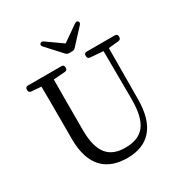

<svg xmlns="http://www.w3.org/2000/svg" viewBox="-215 -1105 1230 1291"><g transform="rotate(-30 399.5 -460.0)"><path d="M402 23C567 23 659 -76 660 -284L662 -680L741 -688C753 -689 760 -697 760 -709V-714C760 -727 753 -734 740 -734H521C508 -734 501 -727 501 -714V-709C501 -697 508 -689 520 -688L621 -680L623 -305C623 -117 560 -44 424 -44C304 -44 235 -109 235 -290V-390C235 -489 235 -586 236 -682L326 -689C338 -690 345 -697 345 -709V-714C345 -727 338 -734 325 -734H65C52 -734 45 -727 45 -714V-709C45 -697 52 -689 64 -688L140 -682C141 -586 141 -487 141 -390V-275C141 -60 248 23 402 23ZM282 -912 389 -795C396 -788 404 -784 414 -784H438C448 -784 456 -788 463 -795L571 -912C579 -921 580 -930 574 -937C567 -945 558 -944 548 -937L426 -852L306 -937C296 -944 288 -945 280 -937C273 -930 274 -921 282 -912Z"/></g></svg>

Font: 寒蝉锦书宋 Text
Style: Regular
Weight: 400
Designer: 寒蝉锦书宋{Warren} 思源宋体{Ryoko NISHIZUKA 西塚涼子 (kana & ideographs); Frank Grießhammer (Latin, Greek & Cyrillic); Wenlong ZHANG 
Foundry: Adobe & ChillType
Version: Version 2.000;Glyphs 3.1.1 (3135)